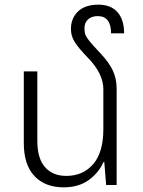

<svg xmlns="http://www.w3.org/2000/svg" viewBox="-20 -793 611 823"><path d="M480 0H435L427 -99H424Q403 -52 360 -21Q317 10 253 10Q173 10 127.5 -38.5Q82 -87 82 -180V-487H140V-189Q140 -114 173 -76.5Q206 -39 264 -39Q336 -39 379.5 -89.5Q423 -140 423 -239V-410Q423 -476 360 -542Q317 -586 300.5 -612.5Q284 -639 284 -668Q284 -715 314.5 -744Q345 -773 402 -773Q455 -773 483.5 -741Q512 -709 512 -650H456Q456 -724 399 -724Q372 -724 357 -709.5Q342 -695 342 -672Q342 -655 346.5 -643.5Q351 -632 364.5 -615.5Q378 -599 410 -565Q447 -526 463.5 -491Q480 -456 480 -413Z"/></svg>

Font: Noto Sans Armenian Light
Style: Regular
Weight: 300
Designer: Monotype Design team
Foundry: Monotype Imaging Inc.
Version: Version 1.000